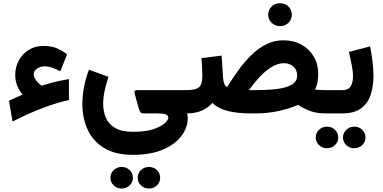

<svg xmlns="http://www.w3.org/2000/svg" viewBox="-20 -687 2322 1163"><path d="M184.1 -237.8Q184.1 -220.2 199 -200Q213.9 -179.7 232.9 -168Q267.6 -179.2 293.2 -186Q318.8 -192.9 343 -197.8Q367.2 -202.6 397.5 -208V-81.1Q325.2 -65.4 236.8 -32Q148.4 1.5 55.7 49.3L34.7 -76.2Q53.2 -86.4 75.2 -95.7Q97.2 -105 117.2 -114.3Q96.2 -137.7 84.2 -168.2Q72.3 -198.7 72.3 -232.9Q72.3 -281.2 94 -321Q115.7 -360.8 154.1 -384.8Q192.4 -408.7 241.7 -408.7Q291.5 -408.7 322.8 -395.3Q354 -381.8 386.7 -358.4L345.7 -255.9Q322.3 -267.1 298.3 -276.1Q274.4 -285.2 248 -285.2Q226.1 -285.2 205.1 -271.7Q184.1 -258.3 184.1 -237.8Z M785.6 251Q678.2 251 610.6 209.5Q543 168 511 98.4Q479 28.8 479 -56.2Q479 -104.5 488.5 -157.2Q498 -210 518.6 -264.6L637.2 -221.7Q622.6 -179.2 613.8 -137.2Q605 -95.2 605 -58.1Q605 -10.7 621.8 27.6Q638.7 65.9 678.2 88.6Q717.8 111.3 785.6 111.3Q863.3 111.3 910.2 95.2Q957 79.1 978.3 59.1Q999.5 39.1 999.5 27.8Q999.5 10.7 983.2 5.4Q966.8 0 931.2 0H854Q834 0 828.6 -10.3Q823.2 -20.5 818.4 -37.6L797.4 -113.3Q793.9 -125.5 795.2 -133.3Q796.4 -141.1 814 -141.1H1108.9V0H1112.8Q1117.2 17.1 1117.2 27.3Q1117.2 86.9 1077.9 137.9Q1038.6 189 964.6 220Q890.6 251 785.6 251ZM814 389.6Q814 362.3 834 343.3Q854 324.2 882.3 324.2Q910.6 324.2 930.4 343.3Q950.2 362.3 950.2 389.6Q950.2 417 930.4 436Q910.6 455.1 882.3 455.1Q854 455.1 834 436Q814 417 814 389.6ZM648.9 389.6Q648.9 362.3 668.9 343.3Q689 324.2 717.3 324.2Q745.6 324.2 765.4 343.3Q785.2 362.3 785.2 389.6Q785.2 417 765.4 436Q745.6 455.1 717.3 455.1Q689 455.1 668.9 436Q648.9 417 648.9 389.6Z M1604.5 -598.1Q1604.5 -627.4 1625.5 -647.5Q1646.5 -667.5 1676.3 -667.5Q1706.5 -667.5 1727.1 -647.5Q1747.6 -627.4 1747.6 -598.1Q1747.6 -568.8 1727.1 -548.8Q1706.5 -528.8 1676.3 -528.8Q1646.5 -528.8 1625.5 -548.8Q1604.5 -568.8 1604.5 -598.1ZM1526.9 0H1501Q1419.9 0 1361.3 -14.4Q1302.7 -28.8 1266.6 -63.5Q1239.3 -33.7 1201.7 -16.8Q1164.1 0 1108.9 0H1088.9L1089.4 -141.1H1108.9Q1167 -141.1 1186.3 -159.4Q1205.6 -177.7 1205.6 -227.1Q1205.6 -254.9 1203.9 -282Q1202.1 -309.1 1200.2 -335L1322.3 -350.1L1331.5 -210.9Q1333.5 -191.4 1339.6 -177Q1345.7 -162.6 1356.4 -160.2Q1389.6 -214.8 1426.8 -265.6Q1463.9 -316.4 1505.6 -356.4Q1547.4 -396.5 1595 -419.7Q1642.6 -442.9 1696.3 -442.9Q1758.3 -442.9 1805.9 -416.5Q1853.5 -390.1 1880.6 -344.2Q1907.7 -298.3 1907.7 -239.3Q1907.7 -217.8 1903.1 -189.9Q1898.4 -162.1 1887.7 -144.5Q1898.9 -143.1 1915 -142.1Q1931.2 -141.1 1953.6 -141.1H1968.3V0H1954.1Q1896 0 1856.4 -15.4Q1816.9 -30.8 1785.6 -51.8Q1734.9 -29.3 1667.7 -14.6Q1600.6 0 1526.9 0ZM1699.7 -304.2Q1662.1 -304.2 1624 -280.5Q1585.9 -256.8 1551.3 -219.5Q1516.6 -182.1 1488.3 -141.1H1532.7Q1598.6 -141.1 1655 -147.7Q1711.4 -154.3 1745.6 -173.3Q1779.8 -192.4 1779.8 -230Q1779.8 -263.7 1757.1 -283.9Q1734.4 -304.2 1699.7 -304.2Z M2052.7 0H1947.8V-141.1H2053.2Q2090.3 -141.1 2104.2 -164.3Q2118.2 -187.5 2118.2 -223.1Q2118.2 -256.3 2110.1 -295.7Q2102.1 -335 2093.8 -372.6L2221.7 -405.8Q2231 -359.9 2236.6 -314.7Q2242.2 -269.5 2242.2 -228.5Q2242.2 -163.6 2224.9 -111.8Q2207.5 -60.1 2166 -30Q2124.5 0 2052.7 0ZM2057.6 145.5Q2057.6 118.2 2077.6 99.1Q2097.7 80.1 2126 80.1Q2154.3 80.1 2174.1 99.1Q2193.8 118.2 2193.8 145.5Q2193.8 172.9 2174.1 191.9Q2154.3 210.9 2126 210.9Q2097.7 210.9 2077.6 191.9Q2057.6 172.9 2057.6 145.5ZM1892.6 145.5Q1892.6 118.2 1912.6 99.1Q1932.6 80.1 1960.9 80.1Q1989.3 80.1 2009 99.1Q2028.8 118.2 2028.8 145.5Q2028.8 172.9 2009 191.9Q1989.3 210.9 1960.9 210.9Q1932.6 210.9 1912.6 191.9Q1892.6 172.9 1892.6 145.5Z"/></svg>

Font: Vazirmatn RD UI ExtraBold
Style: Regular
Weight: 800
Designer: Saber Rastikerdar
Foundry: Saber Rastikerdar
Version: Version 33.003